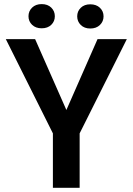

<svg xmlns="http://www.w3.org/2000/svg" viewBox="-20 -898 636 918"><path d="M179.2 -878.4Q208 -878.4 225.1 -861.6Q242.2 -844.7 242.2 -820.3Q242.2 -795.9 225.1 -779.3Q208 -762.7 179.2 -762.7Q150.9 -762.7 133.5 -779.3Q116.2 -795.9 116.2 -820.3Q116.2 -844.7 133.5 -861.6Q150.9 -878.4 179.2 -878.4ZM411.6 -877.4Q440.4 -877.4 457.8 -860.8Q475.1 -844.2 475.1 -819.8Q475.1 -795.4 457.8 -778.6Q440.4 -761.7 411.6 -761.7Q383.3 -761.7 366.2 -778.6Q349.1 -795.4 349.1 -819.8Q349.1 -844.2 366.2 -860.8Q383.3 -877.4 411.6 -877.4ZM297.4 -372.1 446.3 -710.9H586.4L360.8 -260.3V0H232.9V-260.3L7.8 -710.9H147.9Z"/></svg>

Font: Robert Sans
Style: Bold
Weight: 700
Designer: Christian Robertson (extended by Adam Twardoch)
Foundry: Google
Version: Version 12.135;April 2, 2019;FontCreator 11.5.0.2425 64-bit;